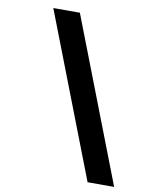

<svg xmlns="http://www.w3.org/2000/svg" viewBox="-94 -836 799 1011"><g transform="rotate(10 305.5 -330.0)"><path d="M445 106H587L250 -766H108Z"/></g></svg>

Font: Bluebird
Style: SfBdExtObl
Weight: 700
Designer: Jasper
Foundry: Cannot Into Space Fonts
Version: Version 0.98